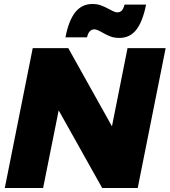

<svg xmlns="http://www.w3.org/2000/svg" viewBox="-20 -942 850 962"><path d="M578 -752Q553 -752 533 -759.5Q513 -767 491 -780Q465 -795 453 -795Q425 -795 416 -755H308Q324 -839 357 -880.5Q390 -922 443 -922Q467 -922 486 -915Q505 -908 529 -895Q540 -889 550 -884.5Q560 -880 567 -880Q582 -880 590.5 -889.5Q599 -899 604 -919H712Q695 -834 663 -793Q631 -752 578 -752ZM619 -701H810L670 0H492L274 -389L196 0H4L144 -701H322L541 -309Z"/></svg>

Font: TypoPRO Montserrat
Style: Italic
Weight: 800
Italic angle: -11.3°
Designer: Julieta Ulanovsky
Foundry: Julieta Ulanovsky
Version: Version 6.001